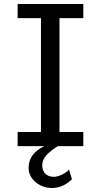

<svg xmlns="http://www.w3.org/2000/svg" viewBox="-20 -733 516 963"><path d="M397.9 -712.9V-642.1H278.3V-70.8H397.9V0H68.4V-70.8H185.5V-642.1H68.4V-712.9ZM270 0Q231.9 23.9 211.9 46.6Q191.9 69.3 191.9 95.2Q191.9 123 207.5 138.4Q223.1 153.8 250.5 153.8Q258.3 153.8 268.6 151.1Q278.8 148.4 289.3 143.6Q299.8 138.7 309.6 132.1Q319.3 125.5 326.2 117.2L340.8 166Q319.3 187.5 293.7 198.7Q268.1 210 240.7 210Q218.3 210 197.3 202.6Q176.3 195.3 159.9 181.9Q143.6 168.5 133.5 150.1Q123.5 131.8 123.5 109.9Q123.5 71.8 143.6 45.2Q163.6 18.6 201.7 0Z"/></svg>

Font: Andika Phon
Style: Regular
Weight: 400
Designer: Victor Gaultney, Annie Olsen, Julie Remington, Don Collingsworth, Eric Hays, Becca Hirsbrunner
Foundry: SIL International
Version: Version 5.000